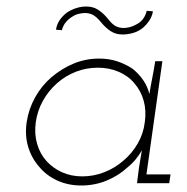

<svg xmlns="http://www.w3.org/2000/svg" viewBox="-20 -563 575 590"><path d="M62 -188Q68 -228 88 -264Q108 -300 138.5 -326Q169 -352 206 -367.5Q243 -383 285 -383Q315 -383 340.5 -374.5Q366 -366 387 -352Q407 -336 420.5 -316Q434 -296 439 -274Q443 -299 448 -324Q453 -349 457 -375H479L430 -27H504L500 0H401L407 -47Q409 -61 411.5 -74.5Q414 -88 416 -101Q408 -87 397 -73.5Q386 -60 371 -48Q344 -23 307.5 -8Q271 7 230 7Q189 7 155.5 -8.5Q122 -24 100 -51Q77 -77 66.5 -112Q56 -147 62 -188ZM90 -188Q85 -152 94 -121Q103 -90 123 -68Q143 -46 171 -33.5Q199 -21 233 -21Q268 -21 301 -34Q334 -47 360 -70Q386 -92 403.5 -122.5Q421 -153 425 -188Q430 -223 421.5 -253.5Q413 -284 393 -307Q374 -330 344.5 -342.5Q315 -355 281 -355Q245 -355 213 -342.5Q181 -330 155 -307Q129 -284 112 -253.5Q95 -223 90 -188ZM291 -494Q277 -511 266 -517Q255 -523 241 -523Q233 -523 222 -520.5Q211 -518 201 -511Q191 -505 182.5 -495Q174 -485 170 -470Q166 -471 161 -471Q156 -471 152 -472Q155 -490 165 -503.5Q175 -517 188 -526Q201 -534 215.5 -538.5Q230 -543 245 -543Q266 -543 281.5 -533Q297 -523 311 -506Q324 -489 335 -483Q346 -477 360 -477Q368 -477 378.5 -479.5Q389 -482 399 -488Q410 -493 418.5 -503.5Q427 -514 431 -530Q436 -529 440.5 -529Q445 -529 450 -528Q447 -512 439 -500Q431 -488 421 -479Q407 -467 390 -462Q373 -457 357 -457Q336 -457 320.5 -467Q305 -477 291 -494Z"/></svg>

Font: Josefin Slab Light
Style: Italic
Weight: 300
Italic angle: -12°
Designer: Santiago Orozco
Foundry: Typemade
Version: Version 2.000